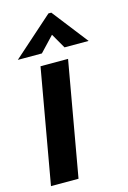

<svg xmlns="http://www.w3.org/2000/svg" viewBox="-121 -851 604 909"><g transform="rotate(-15 181.0 -396.5)"><path d="M147 0H12L111 -561H246ZM133 -618H15L212 -793H226L362 -618H244L202 -691Z"/></g></svg>

Font: Open Sauce One
Style: Bold Italic
Weight: 700
Italic angle: -10°
Designer: Alfredo Marco Pradil
Foundry: Creative Sauce Fz LLC
Version: Version 1.477